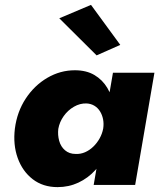

<svg xmlns="http://www.w3.org/2000/svg" viewBox="-20 -758 653 787"><path d="M443 -460 364 0H534L613 -460ZM41 -231Q33 -165 52.5 -110.5Q72 -56 114 -23.5Q156 9 216 9Q262 9 301.5 -9.5Q341 -28 371 -61Q401 -94 421 -137.5Q441 -181 447 -230Q453 -277 446.5 -320.5Q440 -364 420 -397.5Q400 -431 367 -450.5Q334 -470 287 -470Q227 -470 174 -439Q121 -408 85.5 -354Q50 -300 41 -231ZM219 -230Q224 -258 241 -282Q258 -306 283 -320.5Q308 -335 335 -334Q353 -333 367 -324.5Q381 -316 390 -301.5Q399 -287 402.5 -269Q406 -251 403 -231Q399 -210 388.5 -191Q378 -172 362.5 -157Q347 -142 328.5 -134Q310 -126 290 -127Q264 -127 246.5 -142Q229 -157 222.5 -181Q216 -205 219 -230ZM223 -683 376 -531 473 -574 353 -738Z"/></svg>

Font: Jost ExtraBold
Style: Italic
Weight: 800
Italic angle: -5°
Version: Version 3.710